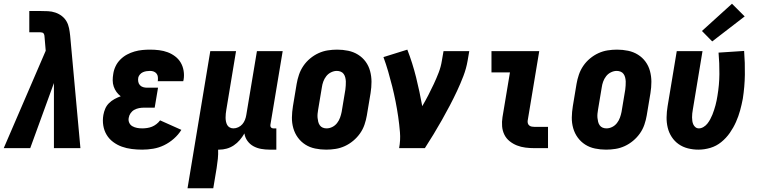

<svg xmlns="http://www.w3.org/2000/svg" viewBox="-41 -794 4061 1029"><path d="M-21 0 204 -522 198 -593Q198 -598 197 -603.5Q196 -609 193.5 -613.5Q191 -618 185.5 -619.5Q180 -621 175 -621H116V-735H175Q196 -735 216.5 -734Q237 -733 256 -726.5Q275 -720 290.5 -708Q306 -696 315.5 -679.5Q325 -663 329 -643Q333 -623 335 -603L390 0H248V-349L121 0Z M721 8Q693 8 665 4.5Q637 1 612 -8Q587 -17 565.5 -33Q544 -49 530.5 -71.5Q517 -94 512.5 -121.5Q508 -149 513 -178Q516 -195 523 -211.5Q530 -228 543 -241Q556 -254 572.5 -263Q589 -272 606 -278Q593 -288 583.5 -301Q574 -314 568.5 -330Q563 -346 563 -363.5Q563 -381 566 -398Q569 -419 578.5 -439Q588 -459 604 -475Q620 -491 639.5 -501.5Q659 -512 680 -518Q701 -524 722 -526Q743 -528 763 -528Q788 -528 812 -525Q836 -522 857.5 -514Q879 -506 897.5 -492Q916 -478 927.5 -458.5Q939 -439 943 -415Q947 -391 943 -367Q942 -365 942 -363Q942 -361 941 -359H804Q804 -359 804.5 -360Q805 -361 805 -361Q806 -372 805 -382Q804 -392 798 -399.5Q792 -407 783 -410.5Q774 -414 763 -414Q754 -414 744 -412.5Q734 -411 725 -407Q716 -403 709 -395Q702 -387 700 -378Q698 -367 700 -356Q702 -345 709 -337.5Q716 -330 726 -327Q736 -324 747 -324H806L788 -217H730Q717 -217 704 -214.5Q691 -212 679 -205.5Q667 -199 659 -187.5Q651 -176 649 -163Q646 -149 651.5 -136.5Q657 -124 668.5 -117.5Q680 -111 693.5 -108.5Q707 -106 721 -106Q734 -106 747.5 -108Q761 -110 773.5 -115Q786 -120 797.5 -129Q809 -138 817 -149L931 -98Q915 -72 890.5 -50.5Q866 -29 838 -15.5Q810 -2 780 3Q750 8 721 8Z M964 215 1086 -520H1224L1172 -206Q1170 -195 1169 -184.5Q1168 -174 1168 -163.5Q1168 -153 1170 -143Q1172 -133 1176.5 -124.5Q1181 -116 1190 -111Q1199 -106 1210 -106Q1223 -106 1236 -112Q1249 -118 1258 -128.5Q1267 -139 1272 -152Q1277 -165 1279 -178L1336 -520H1474L1408 -124Q1407 -116 1411.5 -111Q1416 -106 1423 -106H1440V8H1404Q1381 8 1358.5 4Q1336 0 1317 -10.5Q1298 -21 1285 -39Q1272 -57 1269 -79Q1258 -60 1244 -43.5Q1230 -27 1212 -15Q1194 -3 1174 2.5Q1154 8 1134 8Q1132 8 1130.5 8Q1129 8 1128 8Q1129 32 1126.5 57Q1124 82 1120 107L1102 215Z M1707 8Q1707 8 1707 8Q1707 8 1707 8Q1677 8 1648 2Q1619 -4 1595.5 -19Q1572 -34 1555.5 -56.5Q1539 -79 1531 -107Q1523 -135 1523.5 -164.5Q1524 -194 1529 -225L1549 -345Q1553 -369 1561.5 -394Q1570 -419 1585 -441Q1600 -463 1621 -480.5Q1642 -498 1666 -509Q1690 -520 1715.5 -524Q1741 -528 1766 -528Q1766 -528 1766 -528Q1766 -528 1766 -528Q1796 -528 1825 -522Q1854 -516 1878 -501Q1902 -486 1918.5 -463.5Q1935 -441 1942.5 -413Q1950 -385 1950 -355.5Q1950 -326 1945 -295L1925 -175Q1921 -151 1912.5 -126Q1904 -101 1888.5 -79Q1873 -57 1852 -39.5Q1831 -22 1807 -11Q1783 0 1757.5 4Q1732 8 1707 8ZM1709 -106Q1725 -106 1740 -113.5Q1755 -121 1765.5 -134.5Q1776 -148 1781.5 -163.5Q1787 -179 1790 -194L1810 -314Q1811 -325 1812 -336Q1813 -347 1812.5 -357.5Q1812 -368 1809.5 -378.5Q1807 -389 1801 -397.5Q1795 -406 1785 -410Q1775 -414 1764 -414Q1749 -414 1733.5 -406.5Q1718 -399 1707.5 -385.5Q1697 -372 1691.5 -356.5Q1686 -341 1684 -326L1664 -206Q1662 -195 1661 -184Q1660 -173 1661 -162.5Q1662 -152 1664.5 -141.5Q1667 -131 1673 -122.5Q1679 -114 1688.5 -110Q1698 -106 1709 -106Z M2098 0Q2106 -43 2102.5 -85.5Q2099 -128 2093 -169Q2087 -210 2079 -250.5Q2071 -291 2061 -331Q2051 -371 2039.5 -410.5Q2028 -450 2014 -488L2142 -528Q2170 -456 2189 -379.5Q2208 -303 2222 -225Q2239 -254 2254.5 -284Q2270 -314 2284 -344Q2298 -374 2310 -405Q2322 -436 2327 -468L2336 -520H2474L2465 -468Q2458 -427 2442.5 -386.5Q2427 -346 2408.5 -306.5Q2390 -267 2369.5 -228Q2349 -189 2327.5 -151Q2306 -113 2283 -75Q2260 -37 2236 0Z M2824 0Q2799 0 2775 -3Q2751 -6 2729.5 -14.5Q2708 -23 2690 -37.5Q2672 -52 2662 -72.5Q2652 -93 2650 -117Q2648 -141 2652 -166L2692 -406H2593V-520H2849L2787 -147Q2786 -140 2788 -133Q2790 -126 2795.5 -121.5Q2801 -117 2808.5 -115.5Q2816 -114 2824 -114H2896V0Z M3207 8Q3207 8 3207 8Q3207 8 3207 8Q3177 8 3148 2Q3119 -4 3095.5 -19Q3072 -34 3055.5 -56.5Q3039 -79 3031 -107Q3023 -135 3023.5 -164.5Q3024 -194 3029 -225L3049 -345Q3053 -369 3061.5 -394Q3070 -419 3085 -441Q3100 -463 3121 -480.5Q3142 -498 3166 -509Q3190 -520 3215.5 -524Q3241 -528 3266 -528Q3266 -528 3266 -528Q3266 -528 3266 -528Q3296 -528 3325 -522Q3354 -516 3378 -501Q3402 -486 3418.5 -463.5Q3435 -441 3442.5 -413Q3450 -385 3450 -355.5Q3450 -326 3445 -295L3425 -175Q3421 -151 3412.5 -126Q3404 -101 3388.5 -79Q3373 -57 3352 -39.5Q3331 -22 3307 -11Q3283 0 3257.5 4Q3232 8 3207 8ZM3209 -106Q3225 -106 3240 -113.5Q3255 -121 3265.5 -134.5Q3276 -148 3281.5 -163.5Q3287 -179 3290 -194L3310 -314Q3311 -325 3312 -336Q3313 -347 3312.5 -357.5Q3312 -368 3309.5 -378.5Q3307 -389 3301 -397.5Q3295 -406 3285 -410Q3275 -414 3264 -414Q3249 -414 3233.5 -406.5Q3218 -399 3207.5 -385.5Q3197 -372 3191.5 -356.5Q3186 -341 3184 -326L3164 -206Q3162 -195 3161 -184Q3160 -173 3161 -162.5Q3162 -152 3164.5 -141.5Q3167 -131 3173 -122.5Q3179 -114 3188.5 -110Q3198 -106 3209 -106Z M3702 8Q3673 8 3645.5 1Q3618 -6 3596 -21.5Q3574 -37 3559 -60Q3544 -83 3537.5 -110Q3531 -137 3531.5 -166Q3532 -195 3537 -225L3586 -520H3724L3672 -206Q3670 -196 3669 -185.5Q3668 -175 3668 -165Q3668 -155 3669.5 -145Q3671 -135 3675 -126.5Q3679 -118 3686.5 -112Q3694 -106 3705 -106Q3717 -106 3729.5 -113.5Q3742 -121 3750.5 -132Q3759 -143 3765.5 -155Q3772 -167 3777 -179.5Q3782 -192 3786 -204.5Q3790 -217 3793.5 -229.5Q3797 -242 3799.5 -255Q3802 -268 3804 -280Q3814 -339 3814.5 -397Q3815 -455 3810 -512L3947 -521Q3952 -458 3951 -393.5Q3950 -329 3940 -265Q3934 -233 3925.5 -202Q3917 -171 3903.5 -140.5Q3890 -110 3870.5 -82Q3851 -54 3824.5 -32.5Q3798 -11 3766 -1.5Q3734 8 3702 8ZM3776 -572 3721 -628 3882 -774 3950 -706Z"/></svg>

Font: Iosevka SS04 Heavy
Style: Italic
Weight: 900
Italic angle: -9°
Monospace: yes
Designer: Belleve Invis
Foundry: Belleve Invis
Version: Version 19.0.0; ttfautohint (v1.8.4)